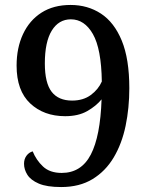

<svg xmlns="http://www.w3.org/2000/svg" viewBox="-20 -744 599 775"><path d="M227 11Q169 11 136.5 -3Q104 -17 90.5 -38.5Q77 -60 77 -83Q77 -102 87 -115.5Q97 -129 112 -133Q126 -98 153.5 -72Q181 -46 229 -46Q308 -46 346.5 -120Q385 -194 390 -343Q368 -316 332 -295.5Q296 -275 243 -275Q157 -275 102 -326.5Q47 -378 47 -479Q47 -551 73 -606.5Q99 -662 147.5 -693Q196 -724 265 -724Q334 -724 387.5 -689Q441 -654 471.5 -580Q502 -506 502 -388Q502 -308 487 -236Q472 -164 439 -108.5Q406 -53 353.5 -21Q301 11 227 11ZM271 -338Q316 -338 346.5 -360.5Q377 -383 391 -415Q389 -547 355 -606.5Q321 -666 266 -666Q217 -666 189 -620.5Q161 -575 161 -488Q161 -409 188.5 -373.5Q216 -338 271 -338Z"/></svg>

Font: Noto Serif Tamil Medium
Style: Regular
Weight: 500
Designer: Indian Type Foundry, Tom Grace, and the Monotype Design Team
Foundry: Monotype Imaging Inc.
Version: Version 2.004; ttfautohint (v1.8.4.7-5d5b)